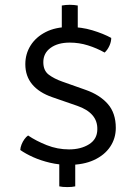

<svg xmlns="http://www.w3.org/2000/svg" viewBox="-20 -718 580 800"><path d="M266.5 -31Q226 -31 188 -40Q150 -49 118.2 -63.2Q86.5 -77.5 64.5 -93Q65 -104 69.8 -116Q74.5 -128 81.8 -138Q89 -148 97 -153.5Q130 -131 174.8 -113.2Q219.5 -95.5 267.5 -95.5Q317 -95.5 351 -116.8Q385 -138 385.5 -178.5Q386.5 -213.5 365.2 -238Q344 -262.5 302 -277L198 -313Q143 -332 114.2 -366.5Q85.5 -401 85.5 -450.5Q85.5 -493.5 107.5 -528.5Q129.5 -563.5 170.5 -584.5Q211.5 -605.5 269 -605.5Q319 -605.5 364.8 -591.8Q410.5 -578 443.5 -560Q443.5 -544 435.8 -527Q428 -510 416 -499Q383 -517.5 346.2 -529Q309.5 -540.5 270.5 -540.5Q221 -540.5 190.8 -518.5Q160.5 -496.5 160.5 -459Q160.5 -424 183 -407Q205.5 -390 239.5 -378L337 -343.5Q395.5 -323 429 -285Q462.5 -247 462.5 -185Q462.5 -141.5 439 -106.5Q415.5 -71.5 371.5 -51.2Q327.5 -31 266.5 -31ZM260.5 61.5Q239.5 61.5 227 58.5V-46H293.5V58.5Q287.5 60 278.5 60.8Q269.5 61.5 260.5 61.5ZM237.5 -585V-695Q244.5 -696.5 253.8 -697.2Q263 -698 270.5 -698Q279.5 -698 288.2 -697.2Q297 -696.5 304 -695V-585Z"/></svg>

Font: Signika
Style: Regular
Weight: 300
Designer: Anna Giedry
Foundry: Anna Giedry
Version: Version 2.000